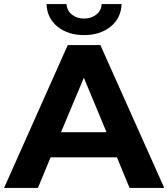

<svg xmlns="http://www.w3.org/2000/svg" viewBox="-29 -921 825 941"><path d="M270 -273H493L382 -540ZM544 -150H219L157 0H-9L303 -700H463L776 0H606ZM383 -749Q305 -749 253.5 -790Q202 -831 199 -901H297Q299 -869 323.5 -849.5Q348 -830 383 -830Q418 -830 443 -849.5Q468 -869 469 -901H567Q564 -831 512.5 -790Q461 -749 383 -749Z"/></svg>

Font: Montserrat Z
Style: Bold
Weight: 700
Designer: Julieta Ulanovsky
Foundry: Julieta Ulanovsky
Version: Version 8.000